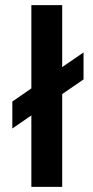

<svg xmlns="http://www.w3.org/2000/svg" viewBox="-20 -727 362 747"><path d="M222 0H102V-278L28 -227V-332L102 -383V-707H222V-466L305 -523V-418L222 -361Z"/></svg>

Font: Hind Jalandhar SemiBold
Style: Regular
Weight: 600
Designer: Namrata Goyal
Foundry: Indian Type Foundry
Version: Version 0.702;PS 1.0;hotconv 1.0.81;makeotf.lib2.5.63406